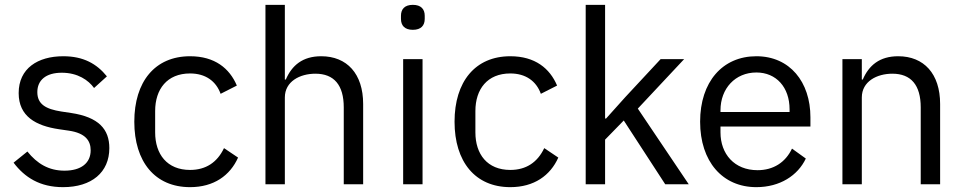

<svg xmlns="http://www.w3.org/2000/svg" viewBox="-20 -760 3978 792"><path d="M240 12C358 12 431 -49 431 -149C431 -227 387 -277 273 -294L233 -300C169 -310 134 -330 134 -380C134 -429 169 -460 235 -460C301 -460 345 -429 368 -397L421 -445C379 -497 324 -528 241 -528C136 -528 57 -478 57 -376C57 -280 128 -241 223 -227L264 -221C332 -211 354 -180 354 -140C354 -87 314 -56 246 -56C181 -56 133 -85 93 -135L36 -89C82 -28 145 12 240 12Z M764 12C862 12 929 -36 962 -110L904 -149C876 -90 829 -59 764 -59C669 -59 620 -124 620 -214V-302C620 -392 669 -457 764 -457C827 -457 871 -426 890 -373L957 -407C927 -478 866 -528 764 -528C619 -528 534 -423 534 -258C534 -93 619 12 764 12Z M1075 0H1155V-358C1155 -424 1217 -456 1281 -456C1358 -456 1398 -409 1398 -317V0H1478V-331C1478 -456 1411 -528 1305 -528C1228 -528 1184 -490 1159 -432H1155V-740H1075Z M1683 -637C1717 -637 1732 -655 1732 -682V-695C1732 -722 1717 -740 1683 -740C1649 -740 1634 -722 1634 -695V-682C1634 -655 1649 -637 1683 -637ZM1643 0H1723V-516H1643Z M2085 12C2183 12 2250 -36 2283 -110L2225 -149C2197 -90 2150 -59 2085 -59C1990 -59 1941 -124 1941 -214V-302C1941 -392 1990 -457 2085 -457C2148 -457 2192 -426 2211 -373L2278 -407C2248 -478 2187 -528 2085 -528C1940 -528 1855 -423 1855 -258C1855 -93 1940 12 2085 12Z M2396 0H2476V-184L2553 -263L2724 0H2821L2611 -312L2802 -516H2705L2559 -359L2480 -271H2476V-740H2396Z M3100 12C3197 12 3271 -36 3304 -106L3247 -147C3220 -90 3170 -58 3105 -58C3009 -58 2952 -125 2952 -214V-238H3323V-276C3323 -422 3238 -528 3100 -528C2960 -528 2868 -422 2868 -258C2868 -94 2960 12 3100 12ZM3100 -461C3182 -461 3237 -400 3237 -309V-298H2952V-305C2952 -395 3013 -461 3100 -461Z M3535 0V-358C3535 -424 3597 -456 3661 -456C3738 -456 3778 -409 3778 -317V0H3858V-331C3858 -456 3791 -528 3685 -528C3608 -528 3564 -490 3539 -432H3535V-516H3455V0Z"/></svg>

Font: LVC Sans
Style: Regular
Weight: 400
Designer: Mike Abbink, Paul van der Laan, Pieter van Rosmalen
Foundry: Bold Monday
Version: Version 3.0